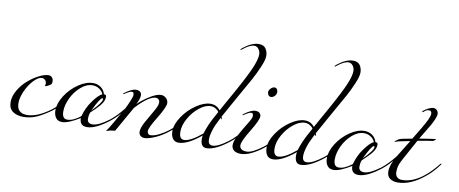

<svg xmlns="http://www.w3.org/2000/svg" viewBox="-90 -1564 4775 1999"><g transform="rotate(10 2297.5 -564.5)"><path d="M513 -98Q433 -40 366 -9Q299 22 221 22Q155 22 110.5 -8.5Q66 -39 66 -109Q66 -170 104 -234.5Q142 -299 196 -345.5Q250 -392 308 -421.5Q366 -451 407 -451Q431 -451 445 -435Q459 -419 459 -393Q459 -374 453 -365.5Q447 -357 421 -343Q401 -333 393 -333Q389 -333 389 -335Q389 -336 390 -338.5Q391 -341 392 -346Q393 -351 393 -357Q393 -383 378 -397Q363 -411 347 -411Q307 -411 259.5 -361Q212 -311 180 -240Q148 -169 148 -112Q148 -4 257 -4Q364 -4 505 -108Q567 -156 641 -248Q645 -254 649 -254Q653 -254 653 -250Q653 -248 651 -244Q583 -152 513 -98Z M1125 -98Q984 12 893 12Q815 12 815 -70Q694 5 628 5Q584 5 562 -25.5Q540 -56 540 -105Q540 -178 592 -259.5Q644 -341 724.5 -396Q805 -451 880 -451Q923 -451 959.5 -426.5Q996 -402 1009 -356Q1035 -356 1035 -334Q1035 -321 1032.5 -309Q1030 -297 1023.5 -284.5Q1017 -272 1012.5 -263.5Q1008 -255 997 -242Q986 -229 981.5 -224Q977 -219 963.5 -205Q950 -191 947 -188Q941 -182 925 -167Q909 -152 901 -144Q889 -113 889 -78Q889 -26 945 -26Q1008 -26 1117 -108Q1179 -156 1253 -248Q1257 -254 1261 -254Q1265 -254 1265 -250Q1265 -248 1263 -244Q1195 -152 1125 -98ZM877 -427Q814 -427 753.5 -374.5Q693 -322 658 -247.5Q623 -173 623 -107Q623 -29 678 -29Q740 -29 817 -90Q844 -186 893 -252Q953 -337 993 -352Q980 -386 948 -406.5Q916 -427 877 -427ZM908 -166Q1009 -267 1009 -304Q1009 -312 1001 -312Q978 -312 908 -166Z M1390 -411Q1390 -372 1358 -314Q1410 -364 1480.5 -408Q1551 -452 1597 -452Q1628 -452 1651 -430Q1674 -408 1674 -378Q1674 -335 1599.5 -214Q1525 -93 1525 -58Q1525 -42 1534 -31Q1543 -20 1557 -20Q1597 -20 1651 -47.5Q1705 -75 1747 -108Q1809 -156 1883 -248Q1887 -254 1891 -254Q1895 -254 1895 -250Q1895 -248 1893 -244Q1825 -152 1755 -98Q1684 -41 1613.5 -10.5Q1543 20 1502 20Q1476 20 1459 4.5Q1442 -11 1442 -37Q1442 -78 1479 -145Q1516 -212 1553 -274.5Q1590 -337 1590 -369Q1590 -390 1577.5 -402Q1565 -414 1550 -414Q1474 -414 1341 -270L1193 -8Q1190 -3 1183.5 -1Q1177 1 1164 1.5Q1151 2 1142 4Q1130 7 1118 11Q1106 15 1102 15Q1098 15 1098 11Q1098 10 1099.5 8.5Q1101 7 1104 4Q1107 1 1110 -3Q1123 -21 1161 -86Q1224 -195 1253 -248Q1269 -279 1291 -331Q1313 -383 1313 -400Q1313 -432 1293 -432Q1270 -432 1219 -398Q1210 -392 1209 -392Q1205 -392 1205 -396Q1205 -400 1211 -404Q1286 -460 1331 -460Q1360 -460 1375 -446.5Q1390 -433 1390 -411Z M2213 -380Q2201 -400 2177 -413.5Q2153 -427 2127 -427Q2069 -427 2005.5 -376Q1942 -325 1901 -251Q1860 -177 1860 -112Q1860 -32 1911 -32Q1979 -32 2101 -134Q2105 -149 2110 -163Q2115 -177 2119 -188Q2123 -199 2129 -213Q2135 -227 2138.5 -235.5Q2142 -244 2149.5 -259Q2157 -274 2160 -281Q2163 -288 2172 -304.5Q2181 -321 2184.5 -327Q2188 -333 2198.5 -353Q2209 -373 2213 -380ZM2389 -98Q2249 12 2156 12Q2093 12 2093 -78Q2093 -96 2097 -112Q1954 6 1861 6Q1818 6 1797.5 -24.5Q1777 -55 1777 -102Q1777 -174 1833 -257Q1889 -340 1971 -395.5Q2053 -451 2122 -451Q2185 -451 2224 -400Q2243 -435 2282.5 -505.5Q2322 -576 2339 -606Q2457 -818 2494 -910Q2529 -996 2529 -1043Q2529 -1075 2510.5 -1100Q2492 -1125 2466 -1125Q2418 -1125 2351 -1071Q2333 -1057 2332 -1057Q2327 -1057 2327 -1062Q2327 -1065 2346 -1081Q2435 -1151 2508 -1151Q2560 -1151 2582 -1117.5Q2604 -1084 2604 -1041Q2604 -1001 2571.5 -924Q2539 -847 2500.5 -776.5Q2462 -706 2389 -579Q2318 -454 2256 -340Q2261 -320 2261 -316Q2261 -311 2257 -311Q2255 -311 2248 -325Q2221 -270 2207.5 -241.5Q2194 -213 2180.5 -167Q2167 -121 2167 -84Q2167 -25 2213 -25Q2273 -25 2381 -108Q2442 -154 2517 -248Q2521 -254 2525 -254Q2529 -254 2529 -250Q2529 -248 2527 -244Q2459 -152 2389 -98Z M2747 -734Q2764 -734 2773 -721Q2782 -708 2782 -691Q2782 -667 2764.5 -648.5Q2747 -630 2725 -630Q2709 -630 2698.5 -643Q2688 -656 2688 -675Q2688 -694 2707 -714Q2726 -734 2747 -734ZM2652 -411Q2652 -369 2576 -246Q2500 -123 2500 -81Q2500 -26 2575 -26Q2634 -26 2743 -108Q2805 -156 2879 -248Q2883 -254 2887 -254Q2891 -254 2891 -250Q2891 -248 2889 -244Q2821 -152 2751 -98Q2700 -57 2636.5 -24.5Q2573 8 2517 8Q2473 8 2446.5 -11.5Q2420 -31 2420 -69Q2420 -112 2458.5 -183Q2497 -254 2536 -316Q2575 -378 2575 -400Q2575 -432 2555 -432Q2532 -432 2481 -398Q2472 -392 2471 -392Q2467 -392 2467 -396Q2467 -400 2473 -404Q2548 -460 2593 -460Q2622 -460 2637 -446.5Q2652 -433 2652 -411Z M3209 -380Q3197 -400 3173 -413.5Q3149 -427 3123 -427Q3065 -427 3001.5 -376Q2938 -325 2897 -251Q2856 -177 2856 -112Q2856 -32 2907 -32Q2975 -32 3097 -134Q3101 -149 3106 -163Q3111 -177 3115 -188Q3119 -199 3125 -213Q3131 -227 3134.5 -235.5Q3138 -244 3145.5 -259Q3153 -274 3156 -281Q3159 -288 3168 -304.5Q3177 -321 3180.5 -327Q3184 -333 3194.5 -353Q3205 -373 3209 -380ZM3385 -98Q3245 12 3152 12Q3089 12 3089 -78Q3089 -96 3093 -112Q2950 6 2857 6Q2814 6 2793.5 -24.5Q2773 -55 2773 -102Q2773 -174 2829 -257Q2885 -340 2967 -395.5Q3049 -451 3118 -451Q3181 -451 3220 -400Q3239 -435 3278.5 -505.5Q3318 -576 3335 -606Q3453 -818 3490 -910Q3525 -996 3525 -1043Q3525 -1075 3506.5 -1100Q3488 -1125 3462 -1125Q3414 -1125 3347 -1071Q3329 -1057 3328 -1057Q3323 -1057 3323 -1062Q3323 -1065 3342 -1081Q3431 -1151 3504 -1151Q3556 -1151 3578 -1117.5Q3600 -1084 3600 -1041Q3600 -1001 3567.5 -924Q3535 -847 3496.5 -776.5Q3458 -706 3385 -579Q3314 -454 3252 -340Q3257 -320 3257 -316Q3257 -311 3253 -311Q3251 -311 3244 -325Q3217 -270 3203.5 -241.5Q3190 -213 3176.5 -167Q3163 -121 3163 -84Q3163 -25 3209 -25Q3269 -25 3377 -108Q3438 -154 3513 -248Q3517 -254 3521 -254Q3525 -254 3525 -250Q3525 -248 3523 -244Q3455 -152 3385 -98Z M3995 -98Q3854 12 3763 12Q3685 12 3685 -70Q3564 5 3498 5Q3454 5 3432 -25.5Q3410 -56 3410 -105Q3410 -178 3462 -259.5Q3514 -341 3594.5 -396Q3675 -451 3750 -451Q3793 -451 3829.5 -426.5Q3866 -402 3879 -356Q3905 -356 3905 -334Q3905 -321 3902.5 -309Q3900 -297 3893.5 -284.5Q3887 -272 3882.5 -263.5Q3878 -255 3867 -242Q3856 -229 3851.5 -224Q3847 -219 3833.5 -205Q3820 -191 3817 -188Q3811 -182 3795 -167Q3779 -152 3771 -144Q3759 -113 3759 -78Q3759 -26 3815 -26Q3878 -26 3987 -108Q4049 -156 4123 -248Q4127 -254 4131 -254Q4135 -254 4135 -250Q4135 -248 4133 -244Q4065 -152 3995 -98ZM3747 -427Q3684 -427 3623.5 -374.5Q3563 -322 3528 -247.5Q3493 -173 3493 -107Q3493 -29 3548 -29Q3610 -29 3687 -90Q3714 -186 3763 -252Q3823 -337 3863 -352Q3850 -386 3818 -406.5Q3786 -427 3747 -427ZM3778 -166Q3879 -267 3879 -304Q3879 -312 3871 -312Q3848 -312 3778 -166Z M4321 -471Q4477 -496 4488 -496Q4494 -496 4494 -494Q4494 -488 4479.5 -479Q4465 -470 4458 -470Q4449 -470 4426 -466Q4403 -462 4366.5 -455.5Q4330 -449 4307 -445L4186 -224Q4162 -180 4154.5 -152Q4147 -124 4147 -88Q4147 -53 4166.5 -34.5Q4186 -16 4219 -16Q4333 -16 4447 -108Q4509 -156 4583 -248Q4587 -254 4591 -254Q4595 -254 4595 -250Q4595 -248 4593 -244Q4525 -152 4455 -98Q4312 18 4179 18Q4130 18 4097 -5Q4064 -28 4064 -80Q4064 -149 4123 -248L4235 -430Q4094 -402 4089 -398Q4080 -392 4079 -392Q4075 -392 4075 -396Q4075 -400 4081 -404L4111 -426Q4126 -437 4251 -458L4326 -582Q4400 -705 4400 -745Q4400 -779 4372 -779Q4354 -779 4339 -771Q4332 -767 4326 -761Q4320 -755 4316 -751.5Q4312 -748 4309 -748Q4304 -748 4304 -754Q4304 -760 4332 -779Q4384 -811 4413 -811Q4435 -811 4450.5 -795Q4466 -779 4466 -756Q4466 -734 4449 -695Q4432 -656 4413 -624Q4394 -592 4363.5 -541.5Q4333 -491 4321 -471Z"/></g></svg>

Font: Miama Nueva
Style: Medium
Weight: 400
Italic angle: -28°
Version: Version 1.0